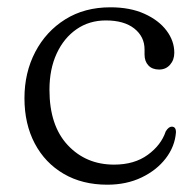

<svg xmlns="http://www.w3.org/2000/svg" viewBox="-20 -495 534 526"><path d="M457.5 -350.5Q457.5 -331 446 -317.8Q434.5 -304.5 416 -304.5Q397 -304.5 386.5 -315.8Q376 -327 376 -345.5V-359.5Q376 -394.5 348 -416.8Q320 -439 270 -439Q224.5 -439 189.8 -415Q155 -391 135.2 -348.2Q115.5 -305.5 115.5 -249Q115.5 -151 165.5 -97.5Q215.5 -44 292.5 -44Q348 -44 384.8 -70.8Q421.5 -97.5 434 -135Q442 -148 450.5 -148Q462.5 -148 462 -132Q459 -93.5 434 -61Q409 -28.5 367.8 -8.8Q326.5 11 274 11Q205.5 11 154.5 -18.8Q103.5 -48.5 75.2 -102Q47 -155.5 47 -226Q47 -296 76.5 -352.5Q106 -409 158.8 -442Q211.5 -475 282.5 -475Q336.5 -475 375.8 -457.2Q415 -439.5 436.2 -411.2Q457.5 -383 457.5 -350.5Z"/></svg>

Font: Fraunces 9pt Soft Light
Style: Regular
Weight: 300
Version: Version 1.000;[0bf87f6ff]